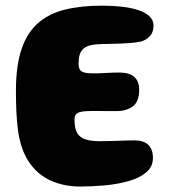

<svg xmlns="http://www.w3.org/2000/svg" viewBox="-20 -648 620 693"><path d="M269.4 25.2Q210.5 25.2 162.9 3.8Q115.2 -17.8 84.7 -63.1Q54.1 -108.4 44.5 -180.1Q42.6 -195.4 41.3 -211.7Q40 -228 39.1 -245.6Q38.2 -263.2 37.9 -281.7Q37.5 -300.1 37.5 -319.9Q37.5 -410.8 57.7 -470.5Q77.9 -530.2 117.2 -564.6Q156.6 -599 214.6 -613.3Q272.5 -627.6 347.5 -627.6Q385.6 -627.6 419.4 -623.8Q453.2 -620 479 -611.6Q504.8 -603.1 519.4 -589.3Q534.1 -575.5 534.1 -555.4Q534.1 -532 521.1 -517.7Q508 -503.4 488.6 -498.1Q472.5 -494.4 448.1 -492.6Q423.8 -490.8 397.3 -490.1Q370.9 -489.4 347.8 -489Q323.1 -488.6 306.8 -484.6Q290.5 -480.6 281.1 -472.2Q271.6 -463.8 267.6 -450.3Q263.6 -436.9 263.6 -418.5Q263.6 -406.5 267.2 -398.6Q270.9 -390.6 282.3 -386.9Q293.8 -383.2 316.9 -383.2Q328.2 -383.2 340.4 -383.6Q352.6 -384 364.9 -384.8Q377.1 -385.5 388.9 -385.9Q400.6 -386.2 410.8 -386.2Q447.6 -386.2 465 -370.1Q482.4 -354 482.4 -324.8Q482.4 -280.8 459.1 -263.9Q435.8 -247.1 403 -247.1Q390.6 -247.1 378.1 -247.1Q365.6 -247.1 353.6 -247.2Q341.6 -247.4 330.6 -247.4Q319.6 -247.4 310.8 -247.4Q285.4 -247.4 271.9 -244.3Q258.4 -241.2 253.6 -234.5Q248.9 -227.8 248.9 -215.9Q248.9 -200.2 251.4 -187.7Q253.9 -175.1 259.9 -165.9Q265.9 -156.8 276.2 -150.6Q286.5 -144.5 301.8 -141.4Q317.1 -138.4 338.8 -138.4Q362 -138.4 385.9 -139.2Q409.8 -140 430.8 -140.7Q451.8 -141.4 465.2 -141.4Q499.1 -141.4 515.6 -124.9Q532 -108.4 532 -78.1Q532 -45.8 507.1 -25.3Q482.2 -4.9 442.5 6.1Q402.8 17.1 356.9 21.2Q311 25.2 269.4 25.2Z"/></svg>

Font: Gluten Thin
Style: Regular
Weight: 100
Designer: Tyler Finck
Foundry: Etcetera Type Company
Version: Version 1.300